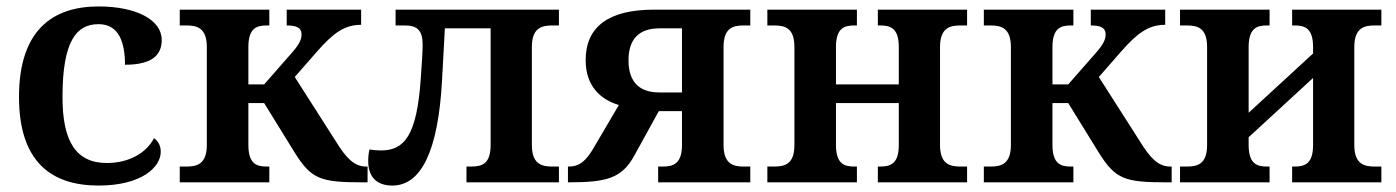

<svg xmlns="http://www.w3.org/2000/svg" viewBox="-20 -566 4334 596"><path d="M286 10C418 10 479 -46 479 -95C479 -112 472 -128 458 -137C435 -92 381 -60 312 -60C215 -60 174 -128 174 -265C174 -440 218 -491 286 -491C350 -491 368 -433 368 -365C456 -365 482 -398 482 -442C482 -505 402 -546 286 -546C146 -546 39 -475 39 -265C39 -64 139 10 286 10Z M538 0H816V-49H808C777 -49 751 -57 751 -116V-246H800L895 -92C947 -9 976 0 1107 0H1121V-49H1117C1079 -49 1054 -76 1022 -128L895 -327L965 -407C1015 -464 1050 -489 1101 -489V-536H870V-487C900 -487 916 -480 916 -460C916 -447 913 -432 885 -401L800 -304H751V-420C751 -478 776 -487 808 -487H816V-536H538V-487H559C592 -487 622 -479 622 -420V-116C622 -57 592 -49 559 -49H538Z M1198 10C1288 10 1340 -99 1352 -314L1361 -478H1503V-116C1503 -57 1476 -49 1443 -49H1428V0H1715V-49H1694C1661 -49 1631 -57 1631 -116V-420C1631 -479 1661 -487 1694 -487H1715V-536H1208V-487H1237C1275 -487 1292 -472 1292 -427C1292 -410 1289 -358 1286 -321C1274 -145 1235 -99 1163 -99C1151 -99 1139 -100 1127 -102C1124 -90 1123 -78 1123 -66C1123 -20 1146 10 1198 10Z M1743 0C1863 0 1910 -12 1949 -83L2025 -221H2097V-116C2097 -58 2070 -49 2038 -49H2023V0H2309V-49H2288C2255 -49 2226 -58 2226 -116V-420C2226 -479 2255 -487 2288 -487H2309V-536H2010C1869 -536 1798 -483 1798 -379C1798 -299 1844 -257 1901 -240L1824 -109C1800 -67 1779 -49 1746 -49H1743ZM2027 -279C1965 -279 1931 -311 1931 -379C1931 -445 1964 -478 2027 -478H2097V-279Z M2362 0H2640V-49H2632C2601 -49 2575 -57 2575 -116V-246H2770V-116C2770 -57 2744 -49 2712 -49H2705V0H2982V-49H2961C2928 -49 2898 -57 2898 -116V-420C2898 -479 2928 -487 2961 -487H2982V-536H2705V-487H2712C2744 -487 2770 -479 2770 -420V-304H2575V-420C2575 -479 2601 -487 2632 -487H2640V-536H2362V-487H2383C2417 -487 2446 -479 2446 -420V-116C2446 -57 2417 -49 2383 -49H2362Z M3034 0H3312V-49H3304C3273 -49 3247 -57 3247 -116V-246H3296L3391 -92C3443 -9 3472 0 3603 0H3617V-49H3613C3575 -49 3550 -76 3518 -128L3391 -327L3461 -407C3511 -464 3546 -489 3597 -489V-536H3366V-487C3396 -487 3412 -480 3412 -460C3412 -447 3409 -432 3381 -401L3296 -304H3247V-420C3247 -478 3272 -487 3304 -487H3312V-536H3034V-487H3055C3088 -487 3118 -479 3118 -420V-116C3118 -57 3088 -49 3055 -49H3034Z M3643 0H3921V-49H3913C3882 -49 3856 -57 3856 -116V-140L4056 -324V-116C4056 -57 4030 -49 3998 -49H3991V0H4268V-49H4247C4214 -49 4184 -57 4184 -116V-420C4184 -479 4214 -487 4247 -487H4268V-536H3991V-487H3998C4030 -487 4056 -479 4056 -420V-400L3856 -216V-420C3856 -479 3882 -487 3913 -487H3921V-536H3643V-487H3664C3698 -487 3727 -479 3727 -420V-116C3727 -57 3698 -49 3664 -49H3643Z"/></svg>

Font: Noto Serif SemiBold
Style: Regular
Weight: 600
Designer: Monotype Design Team
Foundry: Monotype Imaging Inc.
Version: Version 2.013